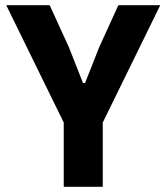

<svg xmlns="http://www.w3.org/2000/svg" viewBox="-20 -718 640 738"><path d="M225 0V-247L4 -698H171L245 -536L299 -399H307L361 -536L435 -698H596L375 -247V0Z"/></svg>

Font: iA Writer Mono V
Style: Regular
Weight: 400
Designer: Mike Abbink, Paul van der Laan, Pieter van Rosmalen
Foundry: Bold Monday
Version: Version 2.000